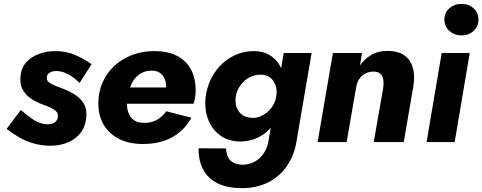

<svg xmlns="http://www.w3.org/2000/svg" viewBox="-20 -734 2492 992"><path d="M88 -166 14 -68Q44 -45 79 -24.5Q114 -4 155 7.5Q196 19 243 19Q294 18 334 0.5Q374 -17 398.5 -50.5Q423 -84 426 -132Q429 -172 413.5 -198Q398 -224 371.5 -242Q345 -260 312 -273Q289 -282 267 -290.5Q245 -299 232.5 -309Q220 -319 222 -335Q223 -350 236.5 -358.5Q250 -367 271 -367Q303 -367 334.5 -349Q366 -331 391 -305L453 -402Q415 -430 368.5 -450Q322 -470 265 -470Q220 -470 180 -455Q140 -440 114.5 -411Q89 -382 86 -337Q82 -298 97.5 -270.5Q113 -243 139.5 -225Q166 -207 196 -196Q221 -187 240 -178.5Q259 -170 270 -159Q281 -148 279 -132Q279 -115 265 -103.5Q251 -92 230 -92Q208 -91 185 -99.5Q162 -108 138 -125.5Q114 -143 88 -166Z M718 10Q806 10 869.5 -25Q933 -60 969 -126L839 -159Q819 -131 791 -115Q763 -99 725 -99Q692 -99 671 -114Q650 -129 641.5 -157Q633 -185 638 -221Q643 -255 652.5 -282.5Q662 -310 677.5 -329Q693 -348 714.5 -358.5Q736 -369 763 -369Q789 -369 805.5 -358Q822 -347 830.5 -327Q839 -307 839 -278Q839 -269 835 -257.5Q831 -246 825 -236L860 -282H564V-198H980Q985 -212 988 -231Q991 -250 991 -266Q991 -330 966.5 -375.5Q942 -421 894.5 -445.5Q847 -470 777 -470Q713 -470 660 -449Q607 -428 568.5 -391.5Q530 -355 509 -306Q488 -257 488 -200Q488 -135 516.5 -88Q545 -41 596.5 -15.5Q648 10 718 10Z M1006 32Q1005 95 1029.5 141.5Q1054 188 1104 213Q1154 238 1230 238Q1305 238 1364 209Q1423 180 1462 124.5Q1501 69 1513 -10L1590 -460H1446L1368 -11Q1363 27 1344 56Q1325 85 1296.5 101Q1268 117 1233 117Q1205 117 1186 106.5Q1167 96 1158 77.5Q1149 59 1148 33ZM1043 -237Q1035 -171 1055 -118Q1075 -65 1118 -34Q1161 -3 1222 -3Q1267 -3 1306.5 -20.5Q1346 -38 1375.5 -70Q1405 -102 1424.5 -144.5Q1444 -187 1450 -236Q1456 -284 1449.5 -326Q1443 -368 1423 -400Q1403 -432 1370.5 -451Q1338 -470 1292 -470Q1231 -470 1177.5 -440.5Q1124 -411 1088.5 -358Q1053 -305 1043 -237ZM1198 -236Q1204 -268 1222.5 -293.5Q1241 -319 1268.5 -334Q1296 -349 1329 -348Q1349 -348 1365.5 -339.5Q1382 -331 1392.5 -315.5Q1403 -300 1407 -280.5Q1411 -261 1408 -237Q1404 -213 1392 -192Q1380 -171 1362.5 -156Q1345 -141 1324.5 -132.5Q1304 -124 1283 -125Q1252 -126 1231.5 -140.5Q1211 -155 1202.5 -180Q1194 -205 1198 -236Z M1960 -280 1911 0H2066L2117 -296Q2124 -346 2112.5 -385.5Q2101 -425 2069 -448Q2037 -471 1981 -471Q1933 -471 1898.5 -450.5Q1864 -430 1840 -396L1850 -460H1700L1621 0H1771L1820 -282Q1824 -307 1836 -325.5Q1848 -344 1867 -354Q1886 -364 1910 -364Q1935 -364 1946.5 -351.5Q1958 -339 1960.5 -320.5Q1963 -302 1960 -280Z M2276 -633Q2276 -597 2302 -574Q2328 -551 2364 -551Q2401 -551 2426.5 -574Q2452 -597 2452 -633Q2452 -669 2426.5 -691.5Q2401 -714 2364 -714Q2328 -714 2302 -691.5Q2276 -669 2276 -633ZM2262 -460 2184 0H2329L2407 -460Z"/></svg>

Font: Jost
Style: Bold Italic
Weight: 700
Italic angle: -5°
Version: Version 3.710